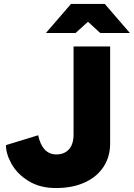

<svg xmlns="http://www.w3.org/2000/svg" viewBox="-20 -935 677 971"><path d="M10 -201 173 -251Q194 -154 265 -154Q305 -154 328.5 -179.5Q352 -205 352 -255V-700H537V-209Q537 -143 504 -92Q471 -41 409 -12.5Q347 16 263 16Q182 16 124.5 -19.5Q67 -55 38.5 -106Q10 -157 10 -201ZM425 -825 362 -768H212L339 -915H510L637 -768H487Z"/></svg>

Font: Oak Sans Black
Style: Regular
Weight: 900
Designer: Erik Kennedy, Walven
Foundry: Erik Kennedy, Walven
Version: Version 1.000